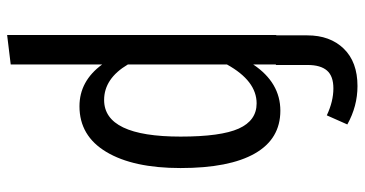

<svg xmlns="http://www.w3.org/2000/svg" viewBox="-256 -532 998 525"><g transform="rotate(90 242.5 -269.0)"><path d="M282.2 -537.1Q359.4 -537.1 399.2 -467.3Q439 -397.5 439 -264.2Q439 -134.8 395 -61.3Q351.1 12.2 270 12.2Q201.2 12.2 155.8 -49.8V200.2L75.2 210V-525.9H76.2V-610.8Q76.2 -672.9 112.5 -710.4Q148.9 -748 214.8 -748Q270 -748 319.8 -720.2L294.9 -664.1Q256.8 -682.1 221.2 -682.1Q187.5 -682.1 172.4 -664.6Q157.2 -647 157.2 -611.8V-524.9H155.8V-462.9Q205.6 -537.1 282.2 -537.1ZM252.9 -55.2Q353 -55.2 353 -264.2Q353 -374.5 331.1 -423.3Q309.1 -472.2 262.2 -472.2Q200.7 -472.2 155.8 -391.1V-120.1Q194.3 -55.2 252.9 -55.2Z"/></g></svg>

Font: Fira Sans Compressed Book
Style: Regular
Weight: 350
Width: 1
Designer: Carrois Corporate & Edenspiekermann AG
Foundry: Carrois Corporate GbR & Edenspiekermann AG
Version: Version 4.203;PS 004.203;hotconv 1.0.88;makeotf.lib2.5.64775